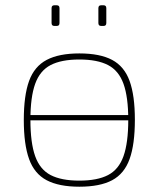

<svg xmlns="http://www.w3.org/2000/svg" viewBox="-20 -694 600 726"><path d="M82 -239V-259H481V-239ZM280 -492Q358 -492 404 -467.5Q450 -443 470 -388Q490 -333 490 -241Q490 -148 470 -92.5Q450 -37 404 -12.5Q358 12 280 12Q203 12 156.5 -12.5Q110 -37 90 -92.5Q70 -148 70 -240Q70 -333 90 -388Q110 -443 156.5 -467.5Q203 -492 280 -492ZM280 -469Q212 -469 171.5 -448Q131 -427 113 -377Q95 -327 95 -241Q95 -154 113 -103.5Q131 -53 171.5 -32Q212 -11 280 -11Q348 -11 388.5 -32Q429 -53 447 -103.5Q465 -154 465 -241Q465 -327 447 -377Q429 -427 388.5 -448Q348 -469 280 -469ZM372 -674Q382 -674 382 -663V-607Q382 -596 372 -596H362Q352 -596 352 -607V-663Q352 -674 362 -674ZM195 -674Q205 -674 205 -663V-607Q205 -596 195 -596H185Q175 -596 175 -607V-663Q175 -674 185 -674Z"/></svg>

Font: Exo 2 Thin
Style: Regular
Weight: 250
Designer: Natanael Gama
Foundry: Natanael Gama
Version: Version 2.010